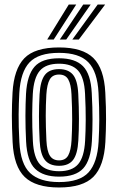

<svg xmlns="http://www.w3.org/2000/svg" viewBox="-20 -820 522 850"><path d="M241.5 10Q137.8 10 89.5 -36.5Q41.2 -83 35.8 -190.8Q32.5 -257 32.5 -307.5Q32.5 -358 35.5 -410Q41.5 -514 87.6 -562Q133.8 -610 241.5 -610Q346 -610 393.4 -563.1Q440.8 -516.2 446.2 -410Q449.8 -342 449.5 -291.4Q449.2 -240.8 446.5 -191Q440.5 -84.5 393.5 -37.2Q346.5 10 241.5 10ZM241.5 -14Q333.2 -14 372.2 -57.1Q411.2 -100.2 416.5 -192.8Q419.2 -242 419.5 -290.4Q419.8 -338.8 416.2 -408.8Q411.5 -502.5 371.1 -544.2Q330.8 -586 241.5 -586Q150.5 -586 110.6 -543.8Q70.8 -501.5 65.5 -408.2Q63 -362.5 62.5 -312.9Q62 -263.2 65.8 -191.2Q70.8 -93.5 113.5 -53.8Q156.2 -14 241.5 -14ZM241.5 -38Q171.5 -38 135.6 -72.5Q99.8 -107 95.5 -194.2Q92.5 -254.2 92.6 -307.6Q92.8 -361 95.2 -405.2Q100 -487 132.8 -524.5Q165.5 -562 241.5 -562Q312.8 -562 347.4 -527Q382 -492 386.2 -408.2Q389.8 -341.2 389.6 -291.4Q389.5 -241.5 386.8 -195.8Q382 -111 348.5 -74.5Q315 -38 241.5 -38ZM241.5 -62Q299.2 -62 326 -93.2Q352.8 -124.5 356.8 -196.8Q359.2 -238 359.5 -289.4Q359.8 -340.8 356.5 -405Q353 -477.2 325.6 -507.6Q298.2 -538 241.5 -538Q183.2 -538 156.4 -507Q129.5 -476 125.2 -404.2Q123 -364.5 122.6 -312.9Q122.2 -261.2 125.5 -195.5Q129.2 -122.5 157 -92.2Q184.8 -62 241.5 -62ZM241.5 -86Q199.2 -86 178.9 -111.5Q158.5 -137 155.5 -197Q152.5 -256 152.5 -304.4Q152.5 -352.8 155.2 -403Q158.8 -462.5 178.6 -488.2Q198.5 -514 241.5 -514Q282.2 -514 302.9 -489.4Q323.5 -464.8 326.5 -404Q329.5 -343.8 329.5 -293.6Q329.5 -243.5 326.8 -198Q323.5 -138 303.6 -112Q283.8 -86 241.5 -86ZM241.5 -110Q269.8 -110 282 -131.9Q294.2 -153.8 296.8 -199.5Q299.2 -242 299.5 -289.8Q299.8 -337.5 296.5 -402.5Q294.5 -446.5 282.2 -468.2Q270 -490 241.5 -490Q212.8 -490 200.4 -468.5Q188 -447 185.2 -401.5Q182.5 -353.5 182.5 -307.5Q182.5 -261.5 185.5 -198Q187.8 -151.2 200.9 -130.6Q214 -110 241.5 -110ZM189 -645 284.5 -800H317.5L217.8 -645ZM300.2 -645 412.5 -800H445.5L329 -645ZM244.8 -645 348.5 -800H381.5L273.2 -645Z"/></svg>

Font: Big Shoulders Inline Display Black
Style: Regular
Weight: 900
Designer: Patric King
Foundry: XO Type Co
Version: Version 1.000